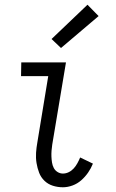

<svg xmlns="http://www.w3.org/2000/svg" viewBox="-20 -784 490 812"><path d="M246 8Q224 8 203.5 1.5Q183 -5 168 -19.5Q153 -34 145.5 -53.5Q138 -73 134.5 -94.5Q131 -116 132.5 -138Q134 -160 138 -182L184 -462H69L70 -520H259L201 -173Q199 -160 198 -147Q197 -134 197.5 -121.5Q198 -109 200 -96.5Q202 -84 207.5 -73.5Q213 -63 223.5 -56.5Q234 -50 246 -50Q259 -50 271 -56Q283 -62 292 -72Q301 -82 307.5 -94Q314 -106 319 -118L373 -92Q365 -72 352.5 -54Q340 -36 323.5 -21.5Q307 -7 286.5 0.5Q266 8 246 8ZM238 -581 198 -619 350 -764 397 -716Z"/></svg>

Font: Iosevka Etoile Light
Style: Italic
Weight: 300
Italic angle: -9°
Designer: Belleve Invis
Foundry: Belleve Invis
Version: Version 22.1.2; ttfautohint (v1.8.4)